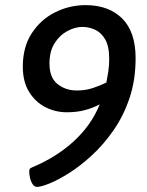

<svg xmlns="http://www.w3.org/2000/svg" viewBox="-20 -727 575 749"><path d="M125 2Q114 2 107 -9Q100 -20 97 -34Q94 -48 94 -57Q94 -62 95.5 -66.5Q97 -71 105 -74Q201 -114 269 -177Q337 -240 369 -320Q343 -306 311.5 -297.5Q280 -289 241 -289Q196 -289 157 -309Q118 -329 93.5 -368.5Q69 -408 69 -467Q69 -544 104 -597.5Q139 -651 195 -679Q251 -707 314 -707Q404 -707 456.5 -655Q509 -603 509 -500Q509 -415 485.5 -345Q462 -275 423 -219Q384 -163 339 -121.5Q294 -80 250.5 -52.5Q207 -25 173.5 -11.5Q140 2 125 2ZM280 -374Q314 -374 343.5 -384Q373 -394 395 -405Q399 -426 402.5 -448.5Q406 -471 406 -497Q406 -546 390.5 -573Q375 -600 351 -611Q327 -622 301 -622Q273 -622 243 -606Q213 -590 193 -558.5Q173 -527 173 -479Q173 -424 204.5 -399Q236 -374 280 -374Z"/></svg>

Font: Asap Medium
Style: Italic
Weight: 500
Italic angle: -6°
Designer: Pablo Cosgaya
Foundry: Omnibus-Type
Version: Version 3.001; ttfautohint (v1.8.3)